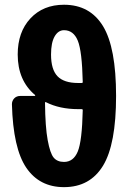

<svg xmlns="http://www.w3.org/2000/svg" viewBox="-20 -770 540 810"><path d="M324.2 -419.9Q329.1 -419.9 329.1 -423.8Q326.2 -554.7 308.1 -598.6Q290 -642.6 250 -642.6Q225.6 -642.6 210.4 -616.2Q195.3 -589.8 195.3 -540Q195.3 -476.6 222.7 -448.2Q250 -419.9 309.6 -419.9ZM250 -86.9Q290 -86.9 308.1 -130.9Q326.2 -174.8 329.1 -305.7Q329.1 -309.6 324.2 -309.6H309.6Q231.4 -309.6 173.8 -338.9Q169.9 -340.8 169.9 -335.9Q170.9 -234.4 181.2 -178.7Q191.4 -123 206.5 -105Q221.7 -86.9 250 -86.9ZM250 -750Q359.4 -750 414.6 -659.7Q469.7 -569.3 469.7 -365.2Q469.7 -161.1 414.6 -70.8Q359.4 19.5 250 19.5Q146.5 19.5 90.8 -62.5Q35.2 -144.5 30.3 -330.1Q30.3 -344.7 40 -355Q49.8 -365.2 65.4 -365.2H127Q127.9 -365.2 128.4 -366.7Q128.9 -368.2 127.9 -369.1Q54.7 -430.7 54.7 -540Q54.7 -634.8 108.4 -692.4Q162.1 -750 250 -750Z"/></svg>

Font: Rounded-L Mgen+ 1m bold
Style: Bold
Weight: 700
Designer: [Source Han Sans]
Ryoko NISHIZUKA  (kana & ideographs); Paul D. Hunt (Latin, Greek & Cyrillic); Wenlong ZHANG  (bopomofo
Version: Version 1.059.20150602